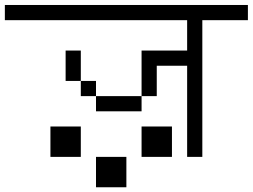

<svg xmlns="http://www.w3.org/2000/svg" viewBox="-20 -708 1040 790"><path d="M1000 -625H812.5V-62.5H750V-437.5H625V-312.5H562.5V-500H750V-625H0V-687.5H1000ZM187.5 -187.5H312.5V-62.5H187.5ZM250 -500H312.5V-375H250ZM312.5 -375H375V-312.5H312.5ZM375 -62.5H500V62.5H375ZM375 -312.5H562.5V-250H375ZM562.5 -187.5H687.5V-62.5H562.5Z"/></svg>

Font: ChillBitmapSE 16px
Style: Regular
Weight: 400
Designer: Designed by Warren2060
Foundry: ChillType
Version: Version 1.000